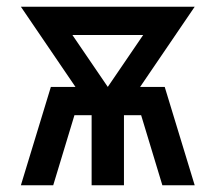

<svg xmlns="http://www.w3.org/2000/svg" viewBox="-20 -550 640 570"><path d="M42 0 131 -292H204L42 -530H558L396 -292H469L558 0H462L399 -208H348V0H252V-208H201L138 0ZM300 -292 405 -446H195Z"/></svg>

Font: Iosevka Curly Medium Extended
Style: Regular
Weight: 500
Width: 7
Monospace: yes
Designer: Belleve Invis
Foundry: Belleve Invis
Version: Version 11.1.0; ttfautohint (v1.8.3)